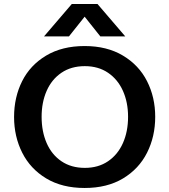

<svg xmlns="http://www.w3.org/2000/svg" viewBox="-20 -921 843 955"><path d="M50 0ZM50 -339Q50 -437 90 -517Q130 -597 209.5 -644.5Q289 -692 401 -692Q512 -692 591.5 -644.5Q671 -597 711.5 -517Q752 -437 752 -340Q752 -242 711.5 -161.5Q671 -81 592 -33.5Q513 14 401 14Q289 14 210 -33.5Q131 -81 90.5 -161.5Q50 -242 50 -339ZM617 -340Q617 -412 591.5 -469Q566 -526 517.5 -559Q469 -592 402 -592Q334 -592 285.5 -559Q237 -526 212 -469Q187 -412 187 -340Q187 -267 212 -209.5Q237 -152 285.5 -119Q334 -86 402 -86Q469 -86 517.5 -119Q566 -152 591.5 -209.5Q617 -267 617 -340ZM479 -740 401 -838 323 -740H199L337 -901H465L603 -740Z"/></svg>

Font: MartelSansBold
Style: Bold
Weight: 700
Designer: Dan Reynolds and Mathieu Réguer
Foundry: Dan Reynolds and Mathieu Réguer
Version: Version 1.002; ttfautohint (v1.1) -l 5 -r 5 -G 72 -x 0 -D la